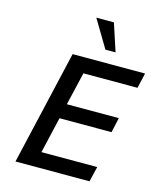

<svg xmlns="http://www.w3.org/2000/svg" viewBox="-139 -1072 973 1170"><g transform="rotate(15 348.0 -487.0)"><path d="M489 -800 432 -974H321L425 -800ZM539 0 562 -96H210L263 -324H591L612 -418H284L333 -626H674L696 -722H239L72 0Z"/></g></svg>

Font: Perun Medium Italic
Style: Regular
Weight: 500
Italic angle: -12°
Foundry: Copyright (c) Stefan Peev, Context Ltd, 2016
Version: Version 1.026